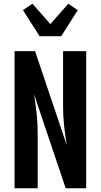

<svg xmlns="http://www.w3.org/2000/svg" viewBox="-20 -1009 540 1029"><path d="M58 0V-735H168L338 -230Q329 -282 323.5 -335Q318 -388 318 -441V-735H442V0H332L162 -505Q171 -453 176.5 -400Q182 -347 182 -294V0ZM192 -815 103 -955 154 -989 250 -880 346 -989 397 -955 308 -815Z"/></svg>

Font: Iosevka Curly Extrabold
Style: Regular
Weight: 800
Monospace: yes
Designer: Belleve Invis
Foundry: Belleve Invis
Version: Version 22.1.2; ttfautohint (v1.8.4)